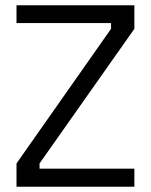

<svg xmlns="http://www.w3.org/2000/svg" viewBox="-20 -712 576 733"><path d="M404 -624V-602L43 -88V1H493V-68H131V-88L493 -602V-692H43V-624Z"/></svg>

Font: Sunflower Light
Style: Regular
Weight: 300
Designer: JIKJI
Foundry: JIKJI
Version: Version 1.00